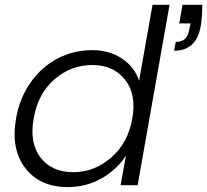

<svg xmlns="http://www.w3.org/2000/svg" viewBox="-20 -760 850 788"><path d="M729 -740.2H810.1Q810.1 -690.4 804.2 -654.8Q787.1 -551.8 694.8 -551.8L701.2 -587.9Q726.1 -587.9 739.3 -600.6Q752.4 -613.3 756.8 -639.2L762.2 -664.1H715.8ZM45.9 -273.9Q60.5 -357.9 106 -422.1Q151.4 -486.3 217 -520.3Q282.7 -554.2 357.9 -554.2Q429.7 -554.2 481.4 -519Q533.2 -483.9 550.8 -428.2L606 -740.2H675.8L544.9 0H475.1L497.1 -122.1Q461.4 -64.9 398.2 -28.6Q335 7.8 257.8 7.8Q144 7.8 84 -69.8Q23.9 -147.5 45.9 -273.9ZM522.9 -272.9Q541 -372.6 493.2 -432.9Q445.3 -493.2 358.9 -493.2Q271 -493.2 203.4 -434.3Q135.7 -375.5 118.2 -273.9Q100.1 -172.9 146.5 -113Q192.9 -53.2 280.8 -53.2Q367.2 -53.2 436.3 -113.3Q505.4 -173.3 522.9 -272.9Z"/></svg>

Font: SVN-Poppins Light
Style: Italic
Weight: 300
Italic angle: -10°
Designer: Ninad Kale (Devanagari), Jonny Pinhorn (Latin)
Foundry: Indian Type Foundry
Version: Version 3.002 2017